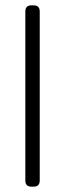

<svg xmlns="http://www.w3.org/2000/svg" viewBox="-20 -700 244 720"><path d="M75 -23V-657Q75 -680 98 -680H106Q129 -680 129 -657V-23Q129 0 106 0H98Q75 0 75 -23Z"/></svg>

Font: Mitr ExtraLight
Style: Regular
Weight: 250
Designer: Thanarat Vachiruckul
Foundry: Cadson Demak Co.,Ltd.
Version: Version 1.000